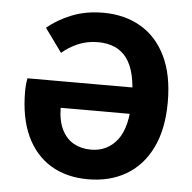

<svg xmlns="http://www.w3.org/2000/svg" viewBox="-50 -714 775 776"><g transform="rotate(5 337.5 -326.0)"><path d="M334.8 12Q247.1 12 183.5 -26.4Q119.9 -64.8 85.3 -138.8Q50.8 -212.8 50.8 -320.9Q50.8 -333.2 52.1 -346.7Q53.3 -360.1 55.8 -373.2H520.4V-266.1H199.8Q200.8 -211.2 218.7 -176.4Q236.6 -141.6 266.8 -124.9Q297 -108.3 336.5 -108.3Q403 -108.3 443.2 -160.2Q483.5 -212.2 483.5 -327.1Q483.5 -438.6 444.8 -491.1Q406 -543.5 327.6 -543.5Q283.2 -543.5 246.4 -527.5Q209.5 -511.6 182 -487.4L112.6 -583.2Q154.5 -618.5 211.3 -641.1Q268.1 -663.8 338.8 -663.8Q424.7 -663.8 490.2 -625.8Q555.8 -587.9 592.5 -512.7Q629.2 -437.5 629.2 -327.1Q629.2 -216.6 592.1 -140.8Q555 -65.1 488.8 -26.5Q422.6 12 334.8 12Z"/></g></svg>

Font: Source Sans Variable
Style: Regular
Weight: 200
Designer: Paul D. Hunt
Foundry: Adobe Systems Incorporated
Version: Version 3.006;hotconv 1.0.111;makeotfexe 2.5.65597